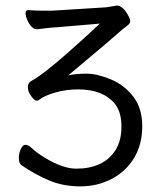

<svg xmlns="http://www.w3.org/2000/svg" viewBox="-20 -501 580 683"><path d="M223 -233Q251 -239 288 -239Q325 -239 373.5 -219Q422 -199 454 -157.5Q486 -116 486 -52Q486 12 457.5 60Q429 108 378 135Q327 162 266 162Q205 162 155 141Q105 120 57 87Q47 80 47 62Q47 44 54 29Q61 14 71 14Q81 14 95.5 28Q110 42 139 60Q204 99 251 99Q298 99 333.5 83Q369 67 390.5 33.5Q412 0 412 -50.5Q412 -101 390 -130Q348 -183 258 -183Q216 -183 177 -172Q138 -161 118 -145Q116 -143 109.5 -143Q103 -143 91 -159Q79 -175 79 -191Q79 -207 93 -214Q138 -237 278 -364Q311 -394 335 -417L182 -404Q163 -403 146.5 -401Q130 -399 113 -397H111Q92 -397 77 -430Q71 -444 71 -454.5Q71 -465 80 -465Q110 -463 132 -463H164Q173 -463 181 -464L358 -475L394 -481H398Q418 -479 436 -446Q443 -434 443 -425.5Q443 -417 433 -410L415 -396Q385 -369 313.5 -309Q242 -249 223 -233Z"/></svg>

Font: Fusion Kai T
Style: Regular
Weight: 400
Designer: Fontworks Inc.
Version: Version 24.134;May 13, 2024